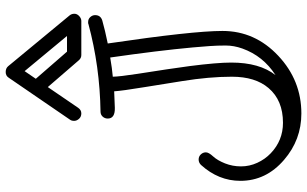

<svg xmlns="http://www.w3.org/2000/svg" viewBox="-226 -851 1100 688"><g transform="rotate(-90 324.0 -507.0)"><path d="M461.9 -662.1Q422.4 -655.3 393.1 -652.8Q393.6 -627.9 403.3 -564.9Q413.1 -502 419.4 -460.4Q425.8 -418.9 431.2 -377.4Q443.8 -279.3 443.8 -228.5Q443.8 -127 398.9 -69.8Q467.3 -113.8 494.1 -188.5Q504.9 -218.8 504.9 -248.5Q504.9 -278.3 502.9 -306.4Q501 -334.5 498 -366.7Q486.8 -489.3 461.9 -662.1ZM340.8 -647.9Q304.7 -646 281.7 -645.5Q243.2 -644.5 243.2 -670.9Q243.2 -681.6 250.2 -689.2Q257.3 -696.8 268.1 -696.8Q429.7 -699.2 582 -740.2Q583.5 -741.2 585.4 -741.2H588.9Q600.1 -741.2 606.9 -733.4Q613.8 -725.6 613.8 -716.3Q613.8 -696.3 594.2 -690.4Q560.1 -680.7 512.2 -670.9Q557.1 -366.7 557.1 -259.8Q557.1 -143.1 467.8 -59.6Q379.9 22.9 261.2 22.9Q167 22.9 95.2 -39.1Q20 -103.5 20 -195.8Q20 -273.9 77.1 -336.9Q85.4 -345.2 96.4 -345.2Q107.4 -345.2 114.7 -337.4Q122.1 -329.6 122.1 -319.3Q122.1 -309.1 107.7 -293.5Q93.3 -277.8 82.5 -250.7Q71.8 -223.6 71.8 -193.4Q71.8 -163.1 84.5 -135.3Q97.2 -107.4 118.7 -86.9Q164.6 -43 228 -43Q308.6 -43 352.5 -94.7Q393.1 -142.1 393.1 -226.1Q393.1 -307.1 377.4 -404.3Q361.8 -501.5 356 -537.6Q342.3 -621.1 340.8 -647.9ZM539.1 -816.9 413.1 -968.8 385.7 -928.7 482.9 -816.9ZM470.7 -765.6Q459.5 -765.6 451.7 -774.9L356 -885.7L281.7 -776.9Q273.9 -765.6 261.7 -765.6Q249.5 -765.6 242.2 -773.9Q234.9 -782.2 234.9 -791.3Q234.9 -800.3 238.8 -805.7L389.6 -1025.9Q396.5 -1036.6 409.9 -1036.6Q423.3 -1036.6 430.7 -1027.8L612.8 -807.6Q618.7 -800.3 618.7 -790.5Q618.7 -780.8 610.4 -773.2Q602.1 -765.6 592.8 -765.6Z"/></g></svg>

Font: Ribeye Marrow
Style: Regular
Weight: 400
Designer: Astigmatic (AOETI)
Foundry: Astigmatic (AOETI)
Version: Version 1.000